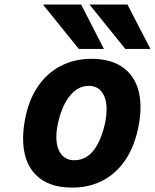

<svg xmlns="http://www.w3.org/2000/svg" viewBox="-20 -820 688 852"><path d="M170.5 -800H340L441 -603H329.5ZM377 -800H545.5L647.5 -603H536ZM82.5 -205Q82.5 -245 90.5 -287Q106 -373.5 147 -434.5Q188 -495.5 249.2 -527.2Q310.5 -559 386.5 -559Q456 -559 504.5 -533.5Q553 -508 578.2 -460Q603.5 -412 603.5 -344.5Q603.5 -308 596 -266.5Q580 -178 539.8 -115.5Q499.5 -53 438.5 -20.2Q377.5 12.5 299.5 12.5Q195 12.5 138.8 -44.2Q82.5 -101 82.5 -205ZM448 -283Q453 -309.5 453 -334.5Q453 -382.5 432.5 -410.8Q412 -439 374 -439Q323.5 -439 287 -391Q250.5 -343 235 -262Q230 -237 230 -212.5Q230 -165 250.8 -137Q271.5 -109 309.5 -109Q363 -109 397.5 -155.5Q432 -202 448 -283Z"/></svg>

Font: JuliaMono ExtraBold
Style: Italic
Weight: 800
Italic angle: -9°
Monospace: yes
Designer: cormullion
Foundry: corm
Version: Version 0.057; ttfautohint (v1.8.4)